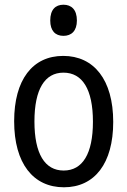

<svg xmlns="http://www.w3.org/2000/svg" viewBox="-20 -784 540 814"><path d="M249 -632C283 -632 306 -653 306 -697C306 -743 283 -764 249 -764C215 -764 193 -743 193 -697C193 -654 214 -632 249 -632ZM251 10C381 10 460 -91 460 -267C460 -446 378 -547 248 -547C118 -547 40 -446 40 -270C40 -91 121 10 251 10ZM250 -61C170 -61 126 -132 126 -269C126 -406 170 -476 249 -476C329 -476 374 -406 374 -268C374 -132 330 -61 250 -61Z"/></svg>

Font: Noto Sans Mono ExtraCondensed
Style: Regular
Weight: 400
Width: 2
Designer: Monotype Design Team
Foundry: Monotype Imaging Inc.
Version: Version 2.014